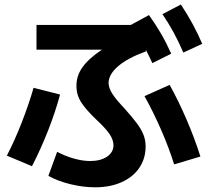

<svg xmlns="http://www.w3.org/2000/svg" viewBox="-20 -796 904 835"><path d="M190.4 -31.2 228.5 -135.7Q263.2 -117.2 301.5 -106.4Q339.8 -95.7 372.1 -95.7Q417 -95.7 445.1 -114.5Q473.1 -133.3 473.6 -164.1Q473.1 -189 455.6 -214.1Q438 -239.3 401.4 -273.4Q352.5 -319.8 332.3 -352.3Q312 -384.8 312.5 -422.9Q312 -465.8 338.6 -503.4Q365.2 -541 423.3 -580.1H138.7V-687.5H548.8L627.9 -730.5Q657.2 -689.5 680.4 -649.4Q703.6 -609.4 724.6 -562.5L642.6 -521.5Q627.9 -553.7 614.3 -579.1V-572.3Q536.6 -544.4 494.9 -509Q453.1 -473.6 452.1 -435.5Q452.6 -412.1 469.5 -386.7Q486.3 -361.3 522.5 -323.2Q556.6 -284.7 575.4 -259.5Q594.2 -234.4 603.8 -210.4Q613.3 -186.5 613.3 -159.2Q613.3 -106.4 585.9 -66.2Q558.6 -25.9 508.8 -3.7Q459 18.6 393.6 18.6Q341.3 18.6 285.6 4.9Q230 -8.8 190.4 -31.2ZM126 -414.1 241.2 -384.8Q221.2 -310.1 189.2 -228.5Q157.2 -147 119.1 -73.2L9.8 -119.1Q43.5 -183.6 74.5 -263.2Q105.5 -342.8 126 -414.1ZM608.4 -377.9 717.8 -426.8Q755.9 -358.4 791 -276.9Q826.2 -195.3 851.6 -115.2L737.3 -81.1Q714.8 -153.3 680.9 -231Q647 -308.6 608.4 -377.9ZM686.5 -734.4 766.6 -776.4Q822.8 -691.9 859.4 -605.5L777.3 -567.4Q756.8 -614.7 735.4 -654.3Q713.9 -693.8 686.5 -734.4Z"/></svg>

Font: Pretendard GOV
Style: Bold
Weight: 700
Designer: Base glyphs from Inter by Rasmus Andersson; Hangeul glyphs from Noto Sans CJK(Source Han Sans) by Jang Soo-young and Kan
Foundry: Kil Hyung-jin
Version: Version 1.309